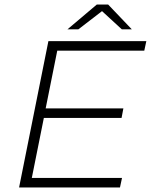

<svg xmlns="http://www.w3.org/2000/svg" viewBox="-20 -825 664 845"><path d="M232 -602 181 -348H523L515 -306H173L120 -42H517L508 0H64L193 -644H624L615 -602ZM516 -696 429 -776 325 -696H277L406 -805H456L560 -696Z"/></svg>

Font: Montserrat Ace
Style: Light Italic
Weight: 300
Italic angle: -11.3°
Designer: Julieta Ulanovsky
Foundry: Julieta Ulanovsky
Version: Version 1